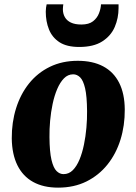

<svg xmlns="http://www.w3.org/2000/svg" viewBox="-20 -847 626 881"><path d="M337 -568Q405.5 -568 453.5 -542.5Q501.5 -517 526.8 -467Q552 -417 552.5 -344.5Q553 -271 532.8 -206Q512.5 -141 473 -91.8Q433.5 -42.5 376.5 -14.2Q319.5 14 246.5 14Q179.5 14 132.2 -12Q85 -38 60 -88.5Q35 -139 34 -211.5Q33.5 -285.5 53.8 -350.2Q74 -415 113.2 -464Q152.5 -513 209 -540.5Q265.5 -568 337 -568ZM316 -506Q291.5 -506 273.5 -487.5Q255.5 -469 242.5 -438.5Q229.5 -408 221.5 -370.2Q213.5 -332.5 210 -293Q206.5 -253.5 207 -218Q207.5 -150.5 216.2 -113.5Q225 -76.5 239.5 -62.2Q254 -48 271.5 -48Q296 -48 314 -66Q332 -84 344.8 -114.8Q357.5 -145.5 365.2 -183.2Q373 -221 376.5 -261Q380 -301 379.5 -337.5Q379 -405.5 370.5 -441.8Q362 -478 347.8 -492Q333.5 -506 316 -506ZM343.5 -631.5Q286.5 -631.5 253 -653.2Q219.5 -675 204.8 -711.8Q190 -748.5 190 -793.5Q190 -802.5 191.2 -811.5Q192.5 -820.5 194 -827H270.5Q270 -822 269.2 -816.5Q268.5 -811 268.5 -805Q268.5 -784.5 277.5 -768.5Q286.5 -752.5 305.2 -743.5Q324 -734.5 353.5 -734.5Q388 -734.5 407 -749.5Q426 -764.5 434.2 -786Q442.5 -807.5 443.5 -827H524Q524 -822.5 524 -818.5Q524 -814.5 524 -810Q524 -764 506.5 -723.2Q489 -682.5 449.2 -657Q409.5 -631.5 343.5 -631.5Z"/></svg>

Font: Merriweather 20pt Black
Style: Italic
Weight: 900
Italic angle: -7.8°
Version: Version 2.101